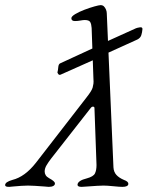

<svg xmlns="http://www.w3.org/2000/svg" viewBox="-80 -725 580 748"><path d="M-44 3Q-52 3 -56 1.5Q-60 0 -60 -4Q-60 -16 -32 -24Q17 -36 60 -91L256 -344Q267 -358 273 -367.5Q279 -377 281 -384Q283 -391 284 -399Q285 -407 284 -418L277 -616Q276 -631 271.5 -639Q267 -647 250 -647Q244 -647 233 -645Q222 -643 212 -643Q198 -643 198 -654Q198 -661 213 -670Q228 -679 249 -687Q270 -695 288 -700Q306 -705 312 -705Q320 -705 325 -700Q330 -695 333 -687.5Q336 -680 336 -673L362 -73Q363 -55 373.5 -43.5Q384 -32 403 -24Q420 -18 420 -9Q420 -3 414 0Q408 3 397 3Q386 3 361.5 0.5Q337 -2 323 -2Q316 -2 297.5 -1Q279 0 261 1.5Q243 3 238 3Q230 3 226 1Q222 -1 222 -5Q222 -13 231.5 -19.5Q241 -26 258 -30Q284 -37 290 -49.5Q296 -62 296 -82L288 -304Q288 -309 283 -309.5Q278 -310 274 -305L119 -107Q109 -94 101.5 -81.5Q94 -69 94 -57Q94 -49 98 -42.5Q102 -36 111 -31Q122 -25 128 -20Q134 -15 134 -10Q134 -4 127.5 -0.5Q121 3 110 3Q109 3 92 1.5Q75 0 56 -1Q37 -2 29 -2Q20 -2 3 -1Q-14 0 -28 1.5Q-42 3 -44 3ZM158 -435Q151 -431 147 -436.5Q143 -442 144 -444Q146 -451 147 -463Q148 -475 154 -478L295 -543L313 -553L450 -615Q455 -617 465 -618.5Q475 -620 475 -612Q474 -599 470.5 -588Q467 -577 455 -571L325 -512L306 -501Z"/></svg>

Font: EB Garamond
Style: Italic
Weight: 400
Italic angle: -17.2°
Designer: Georg Duffner and Octavio Pardo
Foundry: Georg Duffner
Version: Version 1.001